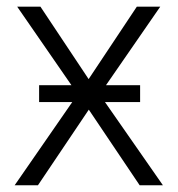

<svg xmlns="http://www.w3.org/2000/svg" viewBox="-20 -548 526 568"><path d="M394.5 -246.1H290.5L461.9 0H393.1L242.7 -223.6L92.3 0H23.4L193.8 -246.1H95.7V-295.9H191.4L30.8 -528.3H99.6L242.2 -314L384.8 -528.3H454.1L293.5 -295.9H394.5Z"/></svg>

Font: RobotoInd Light
Style: Regular
Weight: 300
Designer: Google
Version: Version 2.001151; 2014